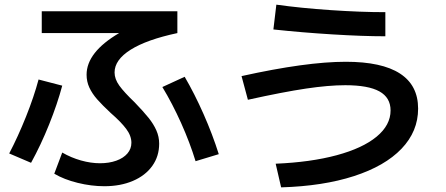

<svg xmlns="http://www.w3.org/2000/svg" viewBox="-20 -768 1915 824"><path d="M212.9 -22.5 247.1 -113.3Q285.2 -91.3 327.6 -79.3Q370.1 -67.4 409.2 -67.4Q448.2 -67.4 479 -78.4Q509.8 -89.4 526.9 -109.4Q543.9 -129.4 543.9 -155.3Q543.9 -185.1 521.7 -214.8Q499.5 -244.6 455.1 -283.2Q418.9 -316.9 397.2 -341.6Q375.5 -366.2 363.5 -392.1Q351.6 -418 351.6 -447.3Q351.6 -543.9 491.2 -626H159.2V-719.7H741.2V-626Q609.9 -598.1 540.8 -554.7Q471.7 -511.2 471.7 -457Q471.7 -428.7 492.2 -400.4Q512.7 -372.1 557.6 -329.1Q596.2 -289.1 617.7 -262.2Q639.2 -235.4 651.1 -208.3Q663.1 -181.2 663.1 -151.4Q663.1 -97.2 633.5 -55.9Q604 -14.6 550.5 8.3Q497.1 31.2 427.7 31.2Q372.1 31.2 313.5 16.8Q254.9 2.4 212.9 -22.5ZM145.5 -426.8 247.1 -400.4Q226.1 -321.8 190.9 -234.1Q155.8 -146.5 113.3 -69.3L19.5 -109.4Q57.1 -181.2 91.6 -267.3Q126 -353.5 145.5 -426.8ZM676.8 -394.5 772.5 -438.5Q814.5 -366.7 853.3 -279.1Q892.1 -191.4 918.9 -106.4L819.3 -76.2Q795.4 -154.8 757.6 -239.3Q719.7 -323.7 676.8 -394.5Z M1656.2 -293.9Q1656.2 -349.1 1608.4 -375.7Q1560.5 -402.3 1461.9 -402.3Q1390.6 -402.3 1293.5 -387.9Q1196.3 -373.5 1043.9 -339.8L1016.6 -441.4Q1294.4 -502.9 1463.9 -502.9Q1618.7 -502.9 1696.5 -452.4Q1774.4 -401.9 1774.4 -301.8Q1774.4 -204.1 1703.1 -129.6Q1631.8 -55.2 1499 -12.2Q1366.2 30.8 1186.5 36.1L1163.1 -65.4Q1313.5 -71.8 1424.8 -101.8Q1536.1 -131.8 1596.2 -181.4Q1656.2 -231 1656.2 -293.9ZM1153.3 -641.6 1166 -748Q1270 -733.4 1398.9 -724.6Q1527.8 -715.8 1633.8 -715.8V-612.3Q1536.6 -612.3 1406.2 -620.4Q1275.9 -628.4 1153.3 -641.6Z"/></svg>

Font: Pretendard SemiBold
Style: Regular
Weight: 600
Designer: Base glyphs from Inter by Rasmus Andersson; Hangeul glyphs from Noto Sans CJK(Source Han Sans) by Jang Soo-young and Kan
Foundry: Kil Hyung-jin
Version: Version 1.309